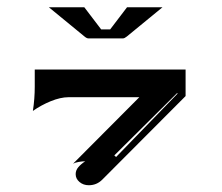

<svg xmlns="http://www.w3.org/2000/svg" viewBox="-20 -665 626 542"><path d="M117.9 -644.5H218L265.6 -582H291Q338.4 -644.3 338.6 -644.5H438.7L338.1 -562Q331.5 -556.6 327.1 -556.6H229.5Q224.9 -556.6 218.5 -562ZM72.8 -351.8Q78.1 -386.2 78.1 -420.4V-468.8H503.9V-393.8L268.3 -157.5Q252.7 -142.1 230.7 -142.1Q215.3 -142.1 204.5 -151.2Q193.6 -160.4 193.6 -173.3Q193.6 -184.1 200.8 -192.7Q208 -201.4 220.5 -209.7Q212.2 -209.7 202 -207.9Q191.9 -206.1 186.3 -202.9L373.3 -390.6H173.8Q150.9 -390.6 123.2 -379.3Q95.5 -367.9 72.8 -351.8ZM302.7 -226.3 307.6 -221.7 481.4 -400.9 480 -402.3Z"/></svg>

Font: AgreloyInT3
Style: Medium
Weight: 400
Designer: gluk
Foundry: gluk
Version: Version 0.27